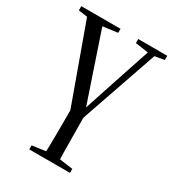

<svg xmlns="http://www.w3.org/2000/svg" viewBox="-173 -559 826 911"><g transform="rotate(30 240.0 -103.0)"><path d="M225 50H257L433 -459H397L322 -234L248 -9L273 -24L126 -459H41ZM3 -436 93 -423H114L218 -437V-459H3ZM129 253H352V231L249 217H229L129 231ZM315 -437 397 -425H411L474 -436V-459H315ZM201 253H280Q279 226 278 186Q277 147 277 93Q276 39 276 -28H205Q205 39 205 93Q204 147 204 186Q203 226 201 253Z"/></g></svg>

Font: Source Serif 4 48pt
Style: Regular
Weight: 400
Designer: Frank Grie√ühammer
Foundry: Adobe Systems Incorporated
Version: Version 4.004;hotconv 1.0.116;makeotfexe 2.5.65601